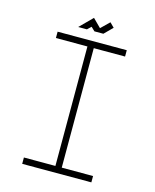

<svg xmlns="http://www.w3.org/2000/svg" viewBox="-116 -857 755 936"><g transform="rotate(15 261.0 -389.0)"><path d="M278 -635V-32H436V0H87V-32H246V-635H87V-667H436V-635ZM305 -715H260L241 -733L222 -715H178L241 -778L282 -737L324 -778L346 -756Z"/></g></svg>

Font: Zector
Style: Regular
Weight: 400
Designer: GGBot
Version: 0.72